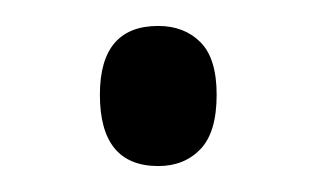

<svg xmlns="http://www.w3.org/2000/svg" viewBox="-20 -430 243 148"><path d="M57 -357Q57 -410 102 -410Q122 -410 134.5 -397.5Q147 -385 147 -357Q147 -328 134.5 -315Q122 -302 102 -302Q57 -302 57 -357Z"/></svg>

Font: Noto Serif NarrowLight
Style: Regular
Weight: 300
Width: 4
Designer: Monotype Design Team
Foundry: Monotype Imaging Inc.
Version: Version 1.001